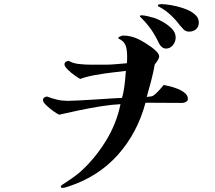

<svg xmlns="http://www.w3.org/2000/svg" viewBox="-20 -853 1040 929"><path d="M889 -374Q889 -365 879.5 -360Q870 -355 862 -355Q819 -355 775 -355.5Q731 -356 684 -356Q645 -210 550.5 -104Q456 2 312 49Q306 51 297.5 53.5Q289 56 283 56Q274 56 274 50Q274 46 280 42Q282 40 284.5 38.5Q287 37 289 36Q309 23 329 9Q349 -5 368 -21Q439 -85 491.5 -170Q544 -255 563 -349Q520 -347 467 -338.5Q414 -330 361.5 -319Q309 -308 266 -298Q257 -302 238.5 -315Q220 -328 204 -343.5Q188 -359 188 -368Q188 -377 194 -381Q200 -385 207 -386Q233 -376 257.5 -370.5Q282 -365 309 -365Q326 -365 362 -367Q398 -369 440 -371.5Q482 -374 518 -376.5Q554 -379 570 -379Q578 -403 582.5 -440.5Q587 -478 589 -510Q563 -507 521.5 -502Q480 -497 438.5 -489.5Q397 -482 368 -471Q360 -475 341.5 -488Q323 -501 307.5 -516.5Q292 -532 292 -541Q292 -550 298.5 -554Q305 -558 312 -559Q331 -547 360.5 -543.5Q390 -540 421 -540Q434 -540 454 -540Q474 -540 488 -540Q515 -540 541.5 -542.5Q568 -545 594 -547Q595 -556 595 -565Q595 -574 595 -584Q595 -601 592 -618Q589 -635 579 -648Q576 -652 568.5 -657.5Q561 -663 552 -667Q552 -673 562 -677Q572 -681 576 -681Q597 -681 617.5 -675.5Q638 -670 657 -660Q665 -656 680.5 -646.5Q696 -637 712 -625.5Q728 -614 739 -602Q750 -590 750 -580Q750 -572 742.5 -560Q735 -548 729 -542Q722 -502 711.5 -462.5Q701 -423 690 -384Q696 -385 702.5 -385.5Q709 -386 714 -387Q722 -389 733.5 -399.5Q745 -410 756 -423Q767 -436 772 -442Q784 -440 803.5 -435Q823 -430 842.5 -422Q862 -414 875.5 -402Q889 -390 889 -374ZM830 -672Q830 -651 816.5 -634.5Q803 -618 783 -618Q773 -618 764.5 -624.5Q756 -631 751 -640Q732 -680 712.5 -708.5Q693 -737 661 -769Q657 -771 657 -775Q657 -778 661 -778.5Q665 -779 667 -779Q676 -779 697 -774Q718 -769 727 -766Q746 -760 770 -746Q794 -732 812 -713.5Q830 -695 830 -672ZM942 -744Q942 -724 929 -712Q916 -700 895 -700Q879 -700 868.5 -710.5Q858 -721 849 -732Q831 -757 805 -781Q779 -805 752 -819Q750 -820 747 -821.5Q744 -823 744 -826Q744 -831 750.5 -832Q757 -833 761 -833Q779 -833 808.5 -828Q838 -823 869 -812.5Q900 -802 921 -785Q942 -768 942 -744Z"/></svg>

Font: Kaisei HarunoUmi
Style: Bold
Weight: 700
Designer: Font-Kai, 金井和夫
Foundry: KAZUO KANAI
Version: Version 5.003